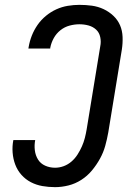

<svg xmlns="http://www.w3.org/2000/svg" viewBox="-20 -763 540 791"><path d="M207 8Q180 8 154.5 3.5Q129 -1 107 -12.5Q85 -24 68.5 -42.5Q52 -61 43 -84.5Q34 -108 32 -134.5Q30 -161 35 -186Q35 -186 35 -186Q35 -186 35 -186H125Q121 -165 123.5 -144Q126 -123 136.5 -106Q147 -89 166 -80.5Q185 -72 207 -72Q225 -72 242.5 -78.5Q260 -85 274.5 -97.5Q289 -110 299.5 -126.5Q310 -143 317.5 -160Q325 -177 329.5 -194.5Q334 -212 337 -230L393 -572Q397 -591 393 -610Q389 -629 376 -641Q363 -653 345 -658Q327 -663 307 -663Q287 -663 266.5 -657.5Q246 -652 229 -638.5Q212 -625 201.5 -606Q191 -587 187 -566Q187 -565 187 -564.5Q187 -564 187 -563H97Q97 -565 97.5 -566Q98 -567 98 -569Q102 -593 111 -616Q120 -639 134.5 -660Q149 -681 169 -697.5Q189 -714 212 -724.5Q235 -735 259.5 -739Q284 -743 307 -743Q334 -743 359 -739.5Q384 -736 406.5 -725.5Q429 -715 447 -698Q465 -681 474.5 -659Q484 -637 485 -611Q486 -585 482 -559L426 -217Q421 -189 413.5 -162Q406 -135 392 -109.5Q378 -84 359 -61Q340 -38 315 -22Q290 -6 262 1Q234 8 207 8Z"/></svg>

Font: Iosevka Curly Medium Oblique
Style: Regular
Weight: 500
Italic angle: -9°
Monospace: yes
Designer: Belleve Invis
Foundry: Belleve Invis
Version: Version 11.1.0; ttfautohint (v1.8.3)